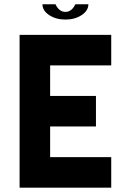

<svg xmlns="http://www.w3.org/2000/svg" viewBox="-20 -870 606 890"><path d="M495.6 -566.9H212.4V-425.3H424.8V-283.7H212.4V-141.6H495.6V0H70.8V-708.5H495.6ZM329.1 -850.1H389.6Q389.6 -820.8 358.4 -800Q327.1 -779.3 283.2 -779.3Q239.3 -779.3 208 -800Q176.8 -820.8 176.8 -850.1H237.3Q253.9 -814.9 283.2 -814.9Q312.5 -814.9 329.1 -850.1Z"/></svg>

Font: Blazma
Style: Regular
Weight: 400
Designer: GGBotNet
Version: 1.00